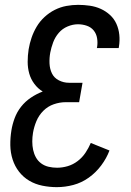

<svg xmlns="http://www.w3.org/2000/svg" viewBox="-20 -763 540 791"><path d="M214 8Q184 8 154.5 2Q125 -4 100.5 -18.5Q76 -33 58.5 -55.5Q41 -78 32 -106Q23 -134 22.5 -164.5Q22 -195 27 -226Q31 -251 40.5 -276.5Q50 -302 67 -323.5Q84 -345 107 -360.5Q130 -376 156 -386Q136 -398 121.5 -417.5Q107 -437 100.5 -460Q94 -483 94 -508.5Q94 -534 98 -560Q102 -584 110 -607.5Q118 -631 131 -653Q144 -675 163.5 -693Q183 -711 206 -722.5Q229 -734 253.5 -738.5Q278 -743 302 -743Q326 -743 350 -739.5Q374 -736 395 -726.5Q416 -717 433 -701.5Q450 -686 459.5 -665Q469 -644 471.5 -620Q474 -596 470 -571L469 -565H379L380 -569Q383 -587 380 -605.5Q377 -624 366 -637.5Q355 -651 337.5 -657Q320 -663 301 -663Q280 -663 258.5 -654Q237 -645 222 -627.5Q207 -610 199 -588.5Q191 -567 187 -546Q183 -524 184 -501.5Q185 -479 194 -460.5Q203 -442 222.5 -432Q242 -422 264 -422H320L306 -342H250Q226 -342 201.5 -333.5Q177 -325 158.5 -306.5Q140 -288 130 -264Q120 -240 116 -216Q113 -198 113 -180Q113 -162 116.5 -145.5Q120 -129 128 -114.5Q136 -100 149.5 -90Q163 -80 180 -76Q197 -72 215 -72Q237 -72 259 -78.5Q281 -85 300 -99.5Q319 -114 332 -133.5Q345 -153 354 -174L431 -143Q419 -111 397 -81.5Q375 -52 345.5 -31Q316 -10 282 -1Q248 8 214 8Z"/></svg>

Font: Iosevka Curly Medium
Style: Italic
Weight: 500
Italic angle: -9°
Monospace: yes
Designer: Belleve Invis
Foundry: Belleve Invis
Version: Version 22.1.2; ttfautohint (v1.8.4)